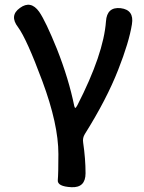

<svg xmlns="http://www.w3.org/2000/svg" viewBox="-20 -582 601 799"><path d="M277 197Q218 194 220.5 167.5Q223 141 223 59Q223 -65 156 -245Q91 -420 55 -469Q18 -517 63 -549Q108 -582 143 -533Q170 -494 217 -378Q266 -254 289 -141Q291 -133 293.5 -133Q296 -133 302 -144Q411 -357 421 -493Q425 -554 482 -548Q539 -541 529 -481Q517 -406 472 -292Q424 -169 333 -24Q323 -8 326 11Q336 79 336 139Q336 200 277 197Z"/></svg>

Font: Resource Han Rounded JP Medium
Style: Regular
Weight: 500
Designer: Cyano Hao (round all glyphs); Ryoko NISHIZUKA 西塚涼子 (kana, bopomofo & ideographs); Paul D. Hunt (Latin, Greek & Cyrillic)
Foundry: Cyano Hao
Version: 0.990